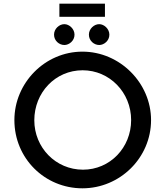

<svg xmlns="http://www.w3.org/2000/svg" viewBox="-20 -1013 896 1041"><path d="M302 -993V-922H549V-993ZM273 -825C273 -792 301 -769 329 -769C355 -769 384 -792 384 -825C384 -857 355 -882 329 -882C301 -882 273 -857 273 -825ZM462 -825C462 -792 490 -769 518 -769C544 -769 573 -792 573 -825C573 -857 544 -882 518 -882C490 -882 462 -857 462 -825ZM58 -362C58 -154 223 8 427 8C630 8 799 -157 799 -362C799 -563 630 -733 427 -733C223 -733 58 -563 58 -362ZM166 -361C166 -510 279 -632 428 -632C574 -632 691 -512 691 -362C691 -212 576 -93 430 -93C282 -93 166 -213 166 -361Z"/></svg>

Font: Reem Kufi
Style: Regular
Weight: 400
Designer: Khaled Hosny
Version: Version 0.007